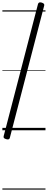

<svg xmlns="http://www.w3.org/2000/svg" viewBox="-20 -1097 403 1617"><path d="M32 75Q18 71 13 65Q8 59 11 49L300 -1063Q303 -1073 310.5 -1076Q318 -1079 332 -1075Q344 -1071 349.5 -1065Q355 -1059 352 -1049L63 63Q61 73 53.5 76Q46 79 32 75ZM0 490H363V500H0ZM0 -20H363V0H0ZM0 -505H363V-500H0ZM0 -1010H363V-1000H0Z"/></svg>

Font: Playwrite PE Guides
Style: Regular
Weight: 400
Designer: Veronika Burian, José Scaglione
Foundry: TypeTogether
Version: Version 1.003